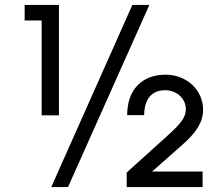

<svg xmlns="http://www.w3.org/2000/svg" viewBox="-20 -759 874 779"><path d="M494 0H802V-63H597L717 -169C779 -223 804 -265 804 -314C804 -394 737 -456 652 -456C555 -456 496 -394 496 -292H565C565 -357 596 -393 650 -393C697 -393 734 -359 734 -316C734 -285 717 -260 659 -208L494 -59ZM149 -291H219V-739H80V-676H149ZM188 0H256L586 -739H517Z"/></svg>

Font: Involve Medium
Style: Regular
Weight: 500
Designer: Stefan Peev
Foundry: Context Ltd.
Version: Version 1.001